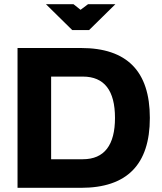

<svg xmlns="http://www.w3.org/2000/svg" viewBox="-20 -900 777 920"><path d="M368 -670H64V0H368C588 0 698 -111 698 -335C698 -559 588 -670 368 -670ZM200 -880 326 -756H407L533 -880H402L366 -853L332 -880ZM225 -137V-533H377C480 -533 531 -466 531 -335C531 -205 480 -137 377 -137Z"/></svg>

Font: LT Wave Text Black
Style: Regular
Weight: 900
Designer: Daniel Lyons
Version: Version 2.5 (Glyphs App)